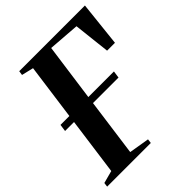

<svg xmlns="http://www.w3.org/2000/svg" viewBox="-213 -868 992 992"><g transform="rotate(-45 283.0 -371.5)"><path d="M-7 0 -4 -23.5 65 -42 108 -357H42.5L48 -396H113L155 -703.5L90 -719L93.5 -743H573.5L547 -497H489.5L467 -698L295 -711L251.5 -396H438.5L433 -357H246.5L203.5 -42L315 -23.5L312 0Z"/></g></svg>

Font: Merriweather 120pt SemiBold
Style: Italic
Weight: 600
Italic angle: -7.8°
Version: Version 2.101